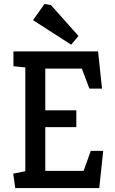

<svg xmlns="http://www.w3.org/2000/svg" viewBox="-20 -951 580 971"><path d="M57 0 47 -73 108 -85V-610L48 -616V-691H476L496 -503H432L394 -604H209V-393H366V-308H209V-87H403L439 -188H502L482 0ZM340 -725 147 -849 205 -931 238 -925 377 -769Z"/></svg>

Font: Kreon Light
Style: Regular
Weight: 400
Version: Version 2.002